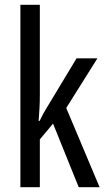

<svg xmlns="http://www.w3.org/2000/svg" viewBox="-20 -780 439 800"><path d="M146 -383Q146 -355 144.5 -328.5Q143 -302 141 -276H145Q153 -293 161.5 -308.5Q170 -324 179 -338L299 -537H386L256 -330L395 0H308L201 -265L146 -199V0H65V-760H146Z"/></svg>

Font: Noto Sans Khmer UI ExtraCondensed
Style: Regular
Weight: 400
Width: 2
Designer: Danh Hong and the Monotype Design Team
Foundry: Monotype Imaging Inc.
Version: Version 2.002; ttfautohint (v1.8.4.7-5d5b)